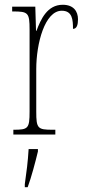

<svg xmlns="http://www.w3.org/2000/svg" viewBox="-20 -564 358 805"><path d="M36 0H212V-20H201C138 -20 132 -25 132 -96V-274C132 -382 168 -519 239 -519C284 -519 286 -480 286 -443C302 -443 307 -460 307 -483C307 -517 288 -544 243 -544C178 -544 151 -483 133 -435H131L128 -536H31V-516H34C98 -516 104 -511 104 -440V-96C104 -25 98 -20 37 -20H36ZM84 208V221H96C111 181 129 113 139 71V61H100C97 114 91 159 84 208Z"/></svg>

Font: Noto Serif Bengali ExtraCondensed Thin
Style: Regular
Weight: 100
Width: 2
Designer: Juan Bruce, Universal Thirst, Indian Type Foundry and the Monotype Design Team.
Foundry: Monotype Imaging Inc.
Version: Version 2.003